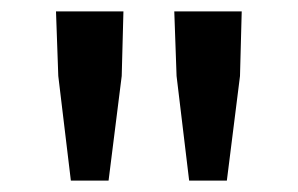

<svg xmlns="http://www.w3.org/2000/svg" viewBox="-20 -708 522 336"><path d="M289 -575 311 -392H377L400 -575L403 -688H285ZM82 -575 104 -392H170L193 -575L196 -688H78Z"/></svg>

Font: DAIFUKU Sans Semibold
Style: Regular
Weight: 600
Designer: Original font ‘Source Sans 3’ : Paul D. Hunt
Foundry: Daifuku
Version: Version 1.000